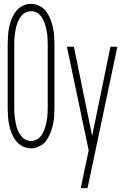

<svg xmlns="http://www.w3.org/2000/svg" viewBox="-20 -763 640 998"><path d="M141 8Q118 8 97.5 -2.5Q77 -13 63 -31Q49 -49 40.5 -70.5Q32 -92 27.5 -114Q23 -136 21.5 -159Q20 -182 20 -205V-530Q20 -553 21.5 -576Q23 -599 27.5 -621Q32 -643 40.5 -664.5Q49 -686 63 -704Q77 -722 97.5 -732.5Q118 -743 141 -743Q164 -743 185 -732.5Q206 -722 219.5 -704Q233 -686 241.5 -664.5Q250 -643 255 -621Q260 -599 261.5 -576Q263 -553 263 -530V-205Q263 -182 261.5 -159Q260 -136 255 -114Q250 -92 241.5 -70.5Q233 -49 219.5 -31Q206 -13 185 -2.5Q164 8 141 8ZM141 -30Q154 -30 167 -35.5Q180 -41 189 -51.5Q198 -62 204 -74Q210 -86 214 -98.5Q218 -111 221 -124.5Q224 -138 225.5 -151Q227 -164 227.5 -177.5Q228 -191 228 -205V-530Q228 -544 227.5 -557.5Q227 -571 225.5 -584Q224 -597 221 -610.5Q218 -624 214 -636.5Q210 -649 204 -661Q198 -673 189 -683.5Q180 -694 167 -699.5Q154 -705 141 -705Q128 -705 115.5 -699.5Q103 -694 94 -683.5Q85 -673 78.5 -661Q72 -649 68 -636.5Q64 -624 61.5 -610.5Q59 -597 57 -584Q55 -571 54.5 -557.5Q54 -544 54 -530V-205Q54 -191 54.5 -177.5Q55 -164 57 -151Q59 -138 61.5 -124.5Q64 -111 68 -98.5Q72 -86 78.5 -74Q85 -62 94 -51.5Q103 -41 115.5 -35.5Q128 -30 141 -30ZM400 215Q404 194 408.5 173Q413 152 417 131L441 19L328 -520H364L459 -57L554 -520H590L435 215Z"/></svg>

Font: Iosevka Extralight Extended
Style: Regular
Weight: 200
Width: 7
Monospace: yes
Designer: Belleve Invis
Foundry: Belleve Invis
Version: Version 32.5.0; ttfautohint (v1.8.4)